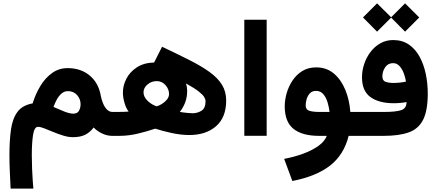

<svg xmlns="http://www.w3.org/2000/svg" viewBox="-20 -801 2582 1132"><path d="M574.7 -233.9Q578.6 -213.9 587.4 -192.1Q596.2 -170.4 610.1 -155.8Q624 -141.1 642.6 -141.1H655.8V0H642.1Q610.8 0 580.8 -14.6Q550.8 -29.3 532.2 -49.3Q511.2 -21 482.4 -6.6Q453.6 7.8 409.7 7.8Q383.3 7.8 353.3 -1.5Q323.2 -10.7 294.4 -22.7Q265.6 -34.7 241.9 -43.9Q218.3 -53.2 204.1 -53.2Q182.1 -53.2 174.8 -5.4Q167.5 42.5 167.5 113.3Q167.5 154.8 169.2 194.8Q170.9 234.9 173.1 265.6Q175.3 296.4 176.8 311H42.5Q40 258.3 37.8 208.7Q35.6 159.2 35.6 113.3Q35.6 27.3 44.7 -37.1Q53.7 -101.6 82.8 -141.1Q111.8 -180.7 172.4 -191.4Q189 -245.6 217.5 -293.2Q246.1 -340.8 286.6 -370.1Q327.1 -399.4 378.4 -399.4Q457 -399.4 509.5 -355.2Q562 -311 574.7 -233.9ZM455.1 -187Q455.1 -216.8 434.6 -240.2Q414.1 -263.7 380.4 -263.7Q358.9 -263.7 342.3 -249Q325.7 -234.4 314.2 -212.9Q302.7 -191.4 295.4 -170.4Q328.1 -155.8 359.6 -143.3Q391.1 -130.9 412.1 -130.9Q436 -130.9 445.6 -147.9Q455.1 -165 455.1 -187Z M895 -42.5Q851.1 -27.3 794.7 -13.7Q738.3 0 684.6 0H636.2V-141.1H678.2Q694.3 -141.1 708.7 -141.6Q723.1 -142.1 738.3 -143.1Q723.1 -162.6 713.9 -195.1Q704.6 -227.5 704.6 -255.4Q704.6 -296.9 725.1 -336.9Q745.6 -377 786.6 -403.8Q827.6 -430.7 888.7 -432.6L935.5 -525.4Q1026.4 -482.4 1096.9 -446.8Q1167.5 -411.1 1215.6 -376.5Q1263.7 -341.8 1288.6 -301.5Q1313.5 -261.2 1313.5 -208.5Q1313.5 -108.9 1253.9 -56.9Q1194.3 -4.9 1096.2 -4.9Q1044.9 -4.9 988.8 -17.6Q932.6 -30.3 895 -42.5ZM826.2 -256.3Q826.2 -229.5 850.6 -206.3Q875 -183.1 903.3 -174.3Q916.5 -177.2 933.8 -187.7Q951.2 -198.2 963.9 -213.6Q976.6 -229 976.6 -246.6Q976.6 -275.9 955.6 -299.3Q934.6 -322.8 904.3 -322.8Q873 -322.8 849.6 -303Q826.2 -283.2 826.2 -256.3ZM1040 -141.1Q1063 -137.2 1084.5 -135.3Q1106 -133.3 1115.2 -133.3Q1144 -133.3 1168 -148.2Q1191.9 -163.1 1191.9 -204.6Q1191.9 -214.8 1184.3 -228.3Q1176.8 -241.7 1152.1 -261.2Q1127.4 -280.8 1076.7 -309.1Q1083.5 -288.1 1083.5 -265.6Q1083.5 -227.5 1071.5 -196.5Q1059.6 -165.5 1040 -141.1Z M1552.2 -684.6V-0.5H1420.4V-684.6Z M1844.2 -403.8Q1905.8 -403.8 1948.7 -367.2Q1991.7 -330.6 2016.1 -270.8Q2040.5 -210.9 2045.4 -141.1H2082V0H2035.6Q2007.8 111.3 1926.3 175Q1844.7 238.8 1703.6 266.1L1655.3 135.7Q1716.8 124 1769.3 104.5Q1821.8 85 1858.2 58.6Q1894.5 32.2 1906.7 0H1860.8Q1762.2 0 1710.4 -41.3Q1658.7 -82.5 1658.7 -174.8Q1658.7 -210.9 1669.9 -250.7Q1681.2 -290.5 1704.1 -325.4Q1727.1 -360.4 1762 -382.1Q1796.9 -403.8 1844.2 -403.8ZM1860.4 -141.1H1922.9Q1919.9 -168.5 1911.4 -197.3Q1902.8 -226.1 1886.5 -245.6Q1870.1 -265.1 1843.3 -265.1Q1820.3 -265.1 1806.9 -250.7Q1793.5 -236.3 1787.8 -216.6Q1782.2 -196.8 1782.2 -180.2Q1782.2 -154.3 1804 -147.7Q1825.7 -141.1 1860.4 -141.1Z M2203.1 -781.2 2286.1 -699.2 2368.2 -781.2 2451.7 -698.2 2368.2 -614.3 2286.1 -697.3 2203.1 -614.3 2120.1 -698.2ZM2248 -141.1Q2310.5 -141.1 2343.5 -150.9Q2376.5 -160.6 2377 -199.2Q2341.3 -192.4 2301.3 -192.4Q2214.8 -192.4 2164.6 -228.3Q2114.3 -264.2 2114.3 -345.2Q2114.3 -384.8 2127.2 -423.6Q2140.1 -462.4 2164.3 -494.4Q2188.5 -526.4 2222.4 -545.7Q2256.3 -564.9 2298.3 -564.9Q2352.5 -564.9 2391.4 -537.8Q2430.2 -510.7 2454.6 -465.3Q2479 -419.9 2490.5 -364Q2502 -308.1 2502 -250Q2502 -148.4 2474.4 -94.5Q2446.8 -40.5 2389.4 -20.3Q2332 0 2242.2 0H2062.5V-141.1ZM2299.3 -312Q2317.9 -312 2336.7 -314Q2355.5 -315.9 2373.5 -319.8Q2370.1 -343.3 2360.8 -368.4Q2351.6 -393.6 2335.9 -411.1Q2320.3 -428.7 2297.4 -428.7Q2267.1 -428.7 2250.7 -404.1Q2234.4 -379.4 2234.4 -351.1Q2234.4 -325.2 2253.4 -318.6Q2272.5 -312 2299.3 -312Z"/></svg>

Font: Vazirmatn FD ExtraBold
Style: Regular
Weight: 800
Designer: Saber Rastikerdar
Foundry: Saber Rastikerdar
Version: Version 33.003